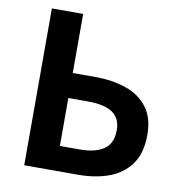

<svg xmlns="http://www.w3.org/2000/svg" viewBox="-82 -817 840 893"><g transform="rotate(10 337.5 -370.5)"><path d="M91.3 0V-740.8H239V-461.7H345.3Q428 -461.7 492.5 -439Q557 -416.3 593.9 -367.1Q630.7 -318 630.7 -238.5Q630.7 -152.4 593.2 -99.8Q555.6 -47.2 491.1 -23.6Q426.6 0 344.1 0ZM239 -117.2H332.4Q406.4 -117.2 446.6 -144.9Q486.9 -172.6 486.9 -235.7Q486.9 -291.1 448.4 -317.4Q409.9 -343.7 331.5 -343.7H239Z"/></g></svg>

Font: Noto Sans JP
Style: Regular
Weight: 100
Designer: Ryoko NISHIZUKA 西塚涼子 (kana, bopomofo & ideographs); Paul D. Hunt (Latin, Greek & Cyrillic); Sandoll Communications 산돌커뮤니
Foundry: Adobe
Version: Version 2.004;hotconv 1.0.118;makeotfexe 2.5.65603